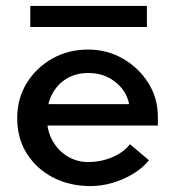

<svg xmlns="http://www.w3.org/2000/svg" viewBox="-20 -619 591 647"><path d="M285 8Q215 8 159.5 -20.5Q104 -49 71 -100.5Q38 -152 38 -221Q38 -287 70 -339Q102 -391 156 -421.5Q210 -452 277 -452Q341 -452 394 -421.5Q447 -391 479.5 -340Q512 -289 512 -224V-196H111V-268H415Q407 -312 369 -342.5Q331 -373 278 -373Q235 -373 203.5 -353.5Q172 -334 155 -300.5Q138 -267 138 -224Q138 -178 157.5 -144Q177 -110 208.5 -91.5Q240 -73 276 -73Q307 -73 333.5 -80.5Q360 -88 381.5 -101Q403 -114 418 -133L482 -79Q461 -53 429 -33.5Q397 -14 360 -3Q323 8 285 8ZM82 -528V-599H475V-528Z"/></svg>

Font: Teachers Medium
Style: Regular
Weight: 500
Designer: Alfredo Marco Pradil, Chank Diesel
Version: Version 1.001